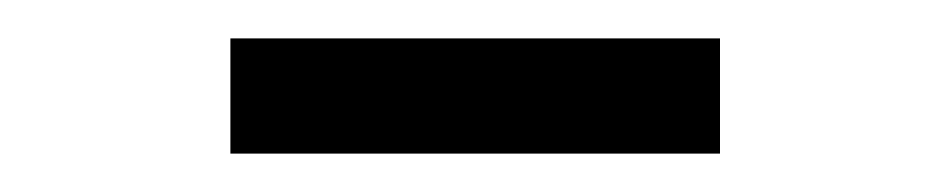

<svg xmlns="http://www.w3.org/2000/svg" viewBox="-20 -640 495 100"><path d="M100 -560V-620H355V-560Z"/></svg>

Font: Philosopher
Style: Regular
Weight: 400
Designer: Jovanny Lemonad
Foundry: Jovanny Lemonad
Version: Version 2.000